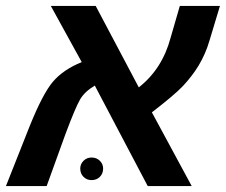

<svg xmlns="http://www.w3.org/2000/svg" viewBox="-38 -626 760 646"><path d="M237 -417 133 -606H284L429 -332Q508 -394 536 -499L567 -606H702L667 -490Q654 -445 630 -405Q608 -369 576 -335Q547 -305 473 -248L607 0H459L281 -338Q247 -318 231.5 -291.5Q216 -265 183 -177L119 0H-18L62 -202Q106 -311 140 -351Q175 -392 237 -417ZM232 -59Q232 -74 243 -85Q254 -96 270 -96Q287 -96 298 -85Q309 -74 309 -59Q309 -42 298 -31Q287 -20 270 -20Q254 -20 243 -31Q232 -42 232 -59Z"/></svg>

Font: Libra Sans
Style: Bold Italic
Weight: 700
Italic angle: -12°
Foundry: Context Ltd
Version: Version 1.002